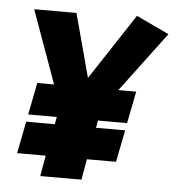

<svg xmlns="http://www.w3.org/2000/svg" viewBox="-48 -683 667 729"><g transform="rotate(5 285.0 -319.0)"><path d="M146 -79H37L61 -201H170L175 -229H66L90 -351H154L54 -629H215L280 -387L445 -638L570 -579L399 -351H467L443 -229H332L327 -201H438L414 -79H303L289 0H132Z"/></g></svg>

Font: Amaranth
Style: Bold Italic
Weight: 700
Italic angle: -12°
Designer: Gesine Todt
Foundry: Gesine Todt
Version: Version 1.001